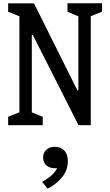

<svg xmlns="http://www.w3.org/2000/svg" viewBox="-20 -750 660 1150"><path d="M28.8 -50.5 116.3 -85.8 96.3 -47.2V-682.8L116.3 -644.2L28.8 -679.5V-730H183.7L443.3 -209.3H449.5V-686.3L466 -644.7L384 -680.2V-730.5H591.2V-680.2L503.7 -644.7L523.7 -683.5V0H450.3L176.7 -540.5H170.5V-44.3L148 -85.8L236 -50.5V0H28.8ZM328.7 234.7 345.7 249.7Q330 257.8 309.7 257.8Q288.7 257.8 272.5 250.1Q256.3 242.3 247.3 227.7Q238.3 213 238.3 193.3Q238.3 163.7 258.2 146.4Q278.2 129.2 308.7 129.2Q342.7 129.2 364.5 151.3Q386.3 173.5 386.3 216Q386.3 269.2 351.9 311.5Q317.5 353.8 265.5 380L232.3 339.5Q260.5 322.8 279.2 308.4Q297.8 294 311.2 275.8Q324.7 257.5 328.7 234.7Z"/></svg>

Font: Monaspace Xenon Var ExtraLight
Style: Regular
Weight: 200
Designer: Riley Cran and the Lettermatic Team
Version: Version 1.200 (Monaspace Xenon Var)